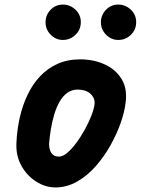

<svg xmlns="http://www.w3.org/2000/svg" viewBox="-20 -811 616 841"><path d="M222.5 10Q179.5 10 139 -15.2Q98.5 -40.5 73.8 -84.8Q49 -129 52 -186Q54.5 -242 66.5 -295.5Q78.5 -349 100.5 -395.2Q122.5 -441.5 155.2 -476.5Q188 -511.5 231.8 -531.2Q275.5 -551 331.5 -551Q390 -551 438 -529.2Q486 -507.5 512 -465.8Q538 -424 530.5 -364Q526.5 -324.5 509.5 -275.2Q492.5 -226 464.8 -176Q437 -126 400 -83.8Q363 -41.5 318 -15.8Q273 10 222.5 10ZM238 -125Q255 -125 274.8 -141.8Q294.5 -158.5 314.5 -185.5Q334.5 -212.5 351.5 -243.5Q368.5 -274.5 380 -303.8Q391.5 -333 394 -353.5Q397.5 -379 377.8 -398.8Q358 -418.5 320 -418.5Q294 -418.5 274.5 -404.2Q255 -390 241 -365.5Q227 -341 217.8 -310.2Q208.5 -279.5 203 -246.2Q197.5 -213 195 -182Q194.5 -168 198.5 -154.8Q202.5 -141.5 212.2 -133.2Q222 -125 238 -125ZM498 -636Q467.5 -636 444.8 -658.8Q422 -681.5 422 -713.5Q422 -745 444 -768Q466 -791 498 -791Q529 -791 552.8 -769Q576.5 -747 576.5 -713.5Q576.5 -681.5 553.5 -658.8Q530.5 -636 498 -636ZM255.5 -636Q225 -636 202.2 -658.8Q179.5 -681.5 179.5 -713.5Q179.5 -745 201.5 -768Q223.5 -791 255.5 -791Q286.5 -791 310.2 -769Q334 -747 334 -713.5Q334 -681.5 310.8 -658.8Q287.5 -636 255.5 -636Z"/></svg>

Font: Edu NSW ACT Hand
Style: Regular
Weight: 400
Designer: Tina and Corey Anderson, Eben Sorkin, Mirko Velimirovic
Foundry: Sorkin Type Co.
Version: Version 2.000